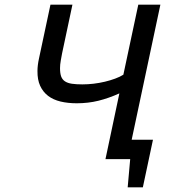

<svg xmlns="http://www.w3.org/2000/svg" viewBox="-20 -682 729 823"><path d="M290.5 -662.1 246.1 -453.1Q243.7 -440.4 240.5 -422.6Q237.3 -404.8 237.3 -389.6Q237.3 -367.7 242.2 -354.2Q247.1 -340.8 258.5 -333.3Q270 -325.7 288.3 -323Q306.6 -320.3 333 -320.3Q356.4 -320.3 381.3 -323.2Q406.2 -326.2 429.7 -331.8Q453.1 -337.4 473.6 -345Q494.1 -352.5 508.8 -361.8L572.8 -662.1H667.5L544.4 -83H635.7L592.3 121.1H527.3L538.1 0H432.1L491.7 -281.7Q446.3 -261.2 402.1 -250.2Q357.9 -239.3 309.1 -239.3Q271 -239.3 239.5 -246.8Q208 -254.4 186 -271.2Q164.1 -288.1 152.1 -314.2Q140.1 -340.3 140.6 -377.9Q140.6 -401.9 147.5 -433.1L196.3 -662.1Z"/></svg>

Font: PT Astra Sans
Style: Italic
Weight: 400
Italic angle: -16°
Designer: A.Korolkova, I. Chaeva
Foundry: ParaType Ltd
Version: Version 1.001; ttfautohint (v1.6)